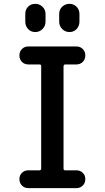

<svg xmlns="http://www.w3.org/2000/svg" viewBox="-20 -970 540 990"><path d="M183.6 -91.8Q191.4 -91.8 192.4 -100.6V-628.9Q192.4 -637.7 183.6 -637.7H126Q106.4 -637.7 93.3 -650.9Q80.1 -664.1 80.1 -684.1Q80.1 -704.1 93.3 -717.3Q106.4 -730.5 126 -730.5H374Q393.6 -730.5 406.7 -717.3Q419.9 -704.1 419.9 -684.1Q419.9 -664.1 406.7 -650.9Q393.6 -637.7 374 -637.7H316.4Q308.6 -637.7 307.6 -628.9V-100.6Q307.6 -91.8 316.4 -91.8H374Q393.6 -91.8 406.7 -79.1Q419.9 -66.4 419.9 -46.4Q419.9 -26.4 406.7 -13.2Q393.6 0 374 0H126Q106.4 0 93.3 -13.2Q80.1 -26.4 80.1 -46.4Q80.1 -66.4 93.3 -79.1Q106.4 -91.8 126 -91.8ZM389.6 -898.4V-858.4Q389.6 -835.9 375 -820.3Q360.4 -804.7 338.4 -804.7Q316.4 -804.7 300.8 -820.3Q285.2 -835.9 285.2 -858.4V-898.4Q285.2 -920.9 300.8 -935.5Q316.4 -950.2 338.4 -950.2Q360.4 -950.2 375 -935.1Q389.6 -919.9 389.6 -898.4ZM110.4 -898.4Q110.4 -920.9 125 -935.5Q139.6 -950.2 161.6 -950.2Q183.6 -950.2 199.2 -935.1Q214.8 -919.9 214.8 -898.4V-858.4Q214.8 -835.9 199.2 -820.3Q183.6 -804.7 161.6 -804.7Q139.6 -804.7 125 -820.3Q110.4 -835.9 110.4 -858.4Z"/></svg>

Font: Rounded Mgen+ 1m medium
Style: Regular
Weight: 500
Designer: [Source Han Sans]
Ryoko NISHIZUKA  (kana & ideographs); Paul D. Hunt (Latin, Greek & Cyrillic); Wenlong ZHANG  (bopomofo
Version: Version 1.059.20150602